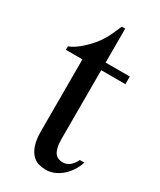

<svg xmlns="http://www.w3.org/2000/svg" viewBox="-161 -651 601 722"><g transform="rotate(30 139.5 -290.5)"><path d="M279.3 -81.5Q271.5 -56.6 258.3 -38.6Q245.1 -20.5 230 -8.8Q214.8 2.9 198.5 8.8Q182.1 14.6 167.5 14.6Q151.4 14.6 135.7 10.3Q120.1 5.9 107.4 -7.1Q94.7 -20 86.9 -43.2Q79.1 -66.4 79.1 -104V-414.1H7.3V-429.2Q27.3 -436.5 49.6 -454.8Q71.8 -473.1 90.8 -495.6Q97.7 -503.9 103 -511.2Q108.4 -518.6 114.7 -529.1Q121.1 -539.6 128.4 -555.2Q135.7 -570.8 146 -594.7H160.6V-447.3H265.6V-414.1H160.6V-115.7Q160.6 -93.8 164.1 -79.6Q167.5 -65.4 173.6 -57.1Q179.7 -48.8 187.7 -45.4Q195.8 -42 205.1 -41.5Q223.1 -40.5 237.1 -51.5Q251 -62.5 259.8 -81.5Z"/></g></svg>

Font: Goda
Style: Regular
Weight: 400
Version: 1.0.5